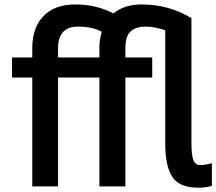

<svg xmlns="http://www.w3.org/2000/svg" viewBox="-20 -827 991 880"><path d="M35.2 -471.7V-563.5H127.9V-606.4Q127.9 -700.2 179.2 -753.4Q230.5 -806.6 325.7 -806.6Q420.9 -806.6 500 -765.6Q549.8 -806.6 629.9 -806.6Q752.9 -806.6 857.4 -744.1V-172.9Q857.4 -114.3 866.7 -92.3Q876 -70.3 897 -70.3Q918 -70.3 951.2 -79.1V24.4Q927.7 33.2 888.7 33.2Q801.8 33.2 769.5 -16.6Q737.3 -66.4 737.3 -167V-688.5Q687.5 -705.1 645.5 -705.1Q603.5 -705.1 579.1 -683.6Q554.7 -662.1 554.7 -605.5V-563.5H677.7V-471.7H554.7V27.3H435.5V-471.7H246.1V27.3H127.9V-471.7ZM246.1 -563.5H435.5V-606.4Q435.5 -644.5 446.3 -681.6Q402.3 -705.1 337.9 -705.1Q246.1 -705.1 246.1 -605.5Z"/></svg>

Font: GenEi M Gothic v2 Medium
Style: Regular
Weight: 500
Version: Version 2.0